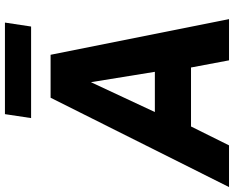

<svg xmlns="http://www.w3.org/2000/svg" viewBox="-120 -843 948 778"><g transform="rotate(-90 354.0 -454.0)"><path d="M-15 0 347 -723H521L665.5 0H498.5L469.5 -154H230.5L154 0ZM289 -300.5H452L410 -559.5ZM264.5 -802 280.5 -908H651.5L635.5 -802Z"/></g></svg>

Font: Public Sans Thin ExtraBold
Style: Italic
Weight: 800
Italic angle: -8°
Version: Version 2.001